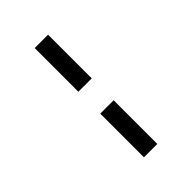

<svg xmlns="http://www.w3.org/2000/svg" viewBox="-258 -869 1116 1116"><g transform="rotate(-45 300.0 -311.0)"><path d="M245 -401V-760H355V-401ZM245 138V-221H355V138Z"/></g></svg>

Font: IBM Plex Mono SemiBold
Style: Regular
Weight: 600
Monospace: yes
Designer: Mike Abbink, Paul van der Laan, Pieter van Rosmalen
Foundry: Bold Monday
Version: Version 2.3